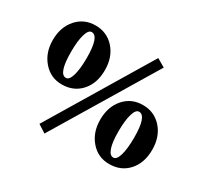

<svg xmlns="http://www.w3.org/2000/svg" viewBox="-151 -915 1244 1173"><g transform="rotate(30 471.0 -328.5)"><path d="M282.2 45.4 226.1 9.3 653.8 -701.7 711.9 -668ZM222.7 -267.1Q144 -267.1 92.3 -326.7Q40.5 -386.2 40.5 -475.6Q40.5 -566.4 92 -624.8Q143.6 -683.1 223.6 -683.1Q304.7 -683.1 356.7 -624.5Q408.7 -565.9 408.7 -474.1Q408.7 -381.3 357.4 -324.2Q306.2 -267.1 222.7 -267.1ZM225.1 -314.5Q249 -314.5 262.2 -360.4Q275.4 -406.2 275.4 -484.4Q275.4 -636.2 222.7 -636.2Q199.7 -636.2 186.5 -590.6Q173.3 -544.9 173.3 -468.3Q173.3 -314.5 225.1 -314.5ZM716.8 9.3Q637.7 9.3 586.2 -50Q534.7 -109.4 534.7 -199.2Q534.7 -290 585.7 -348.4Q636.7 -406.7 717.3 -406.7Q798.3 -406.7 850.3 -348.1Q902.3 -289.6 902.3 -197.8Q902.3 -105 851.3 -47.9Q800.3 9.3 716.8 9.3ZM719.2 -37.6Q743.2 -37.6 756.3 -83.5Q769.5 -129.4 769.5 -208Q769.5 -359.4 716.8 -359.4Q693.4 -359.4 680.2 -313.7Q667 -268.1 667 -191.4Q667 -115.7 680.7 -76.7Q694.3 -37.6 719.2 -37.6Z"/></g></svg>

Font: Elstob 6pt
Style: Bold
Weight: 700
Designer: Peter S. Baker
Version: Version 1.015